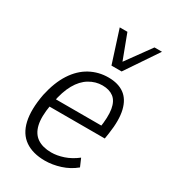

<svg xmlns="http://www.w3.org/2000/svg" viewBox="-182 -830 832 933"><g transform="rotate(30 234.5 -363.5)"><path d="M219 8Q151 8 107.5 -22Q64 -52 50 -113Q36 -174 53 -265Q70 -343 103.5 -394.5Q137 -446 184 -471.5Q231 -497 286 -497Q341 -497 375.5 -472Q410 -447 422.5 -395Q435 -343 423 -263L418 -231H93L101 -277H388L370 -261Q381 -330 374 -371Q367 -412 343 -430.5Q319 -449 280 -449Q242 -449 207.5 -428.5Q173 -408 149 -365.5Q125 -323 113 -257L109 -238Q97 -169 107 -126Q117 -83 147.5 -62.5Q178 -42 226 -42Q258 -42 294 -54Q330 -66 365 -93L384 -49Q349 -20 305 -6Q261 8 219 8ZM269 -554 211 -735H254L306 -597L406 -735H448L326 -554Z"/></g></svg>

Font: Nunito Sans 10pt Condensed Light
Style: Italic
Weight: 300
Width: 3
Italic angle: -9°
Designer: Vernon Adams
Foundry: Vernon Adams
Version: Version 3.101;gftools[0.9.27]